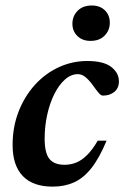

<svg xmlns="http://www.w3.org/2000/svg" viewBox="-20 -684 464 716"><path d="M270.5 -407.5Q244.5 -407.5 222 -387.2Q199.5 -367 182.5 -333Q165.5 -299 156 -255.8Q146.5 -212.5 146.5 -167Q146.5 -113.5 164.2 -91.5Q182 -69.5 220.5 -69.5Q244 -69.5 264.8 -78Q285.5 -86.5 305.2 -106.2Q325 -126 344.5 -159.5H377.5Q350.5 -94.5 320.8 -57Q291 -19.5 255.8 -3.8Q220.5 12 176.5 12Q103 12 65 -27.5Q27 -67 27 -143.5Q27 -210 49 -267Q71 -324 109.5 -366.8Q148 -409.5 198.5 -433Q249 -456.5 305.5 -456.5Q366.5 -456.5 395 -434.2Q423.5 -412 423.5 -380.5Q423.5 -355.5 406.5 -341.5Q389.5 -327.5 364 -327.5Q357 -327 348 -337.5Q339 -348 326 -366.5Q312.5 -385 299 -396.2Q285.5 -407.5 270.5 -407.5ZM317.5 -531.5Q287 -531.5 268.5 -549.8Q250 -568 250 -595Q250 -624 269.5 -643.8Q289 -663.5 322 -663.5Q353 -663.5 371.2 -645.5Q389.5 -627.5 389.5 -599.5Q389.5 -571 370.2 -551.2Q351 -531.5 317.5 -531.5Z"/></svg>

Font: Newsreader 16pt 16pt SemiBold
Style: Italic
Weight: 600
Italic angle: -17°
Version: Version 1.003